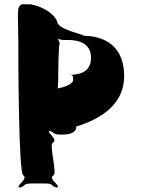

<svg xmlns="http://www.w3.org/2000/svg" viewBox="-20 -863 755 903"><path d="M66 -684C66 -584 67 -38 90 -38C113 -20 56 8 70 18C93 18 49 20 72 20C104 11 86 0 127 0H193C234 0 216 11 248 20C271 20 227 18 250 18C264 8 207 -20 230 -38C253 -38 207 -192 230 -192C253 -210 199 -240 212 -249C235 -249 188 -248 211 -248C243 -238 227 -230 268 -230C291 -230 339 -231 339 -268C460 -305 564 -376 564 -505C564 -633 488 -695 367 -695C407 -695 249 -720 249 -762C231 -805 173 -834 123 -843H84C56 -833 66 -802 66 -684ZM254 -504C254 -530 255 -656 261 -656C261 -665 251 -681 252 -686C252 -686 244 -684 250 -684C255 -679 265 -675 281 -675H300C356 -675 408 -656 408 -592C408 -529 363 -511 307 -511C325 -511 324 -504 324 -483C314 -462 276 -452 252 -447V-445C251 -450 254 -468 254 -504Z"/></svg>

Font: Hussar Przerywany
Style: Regular
Weight: 400
Foundry: Cannot Into Space Fonts
Version: Version 0.982